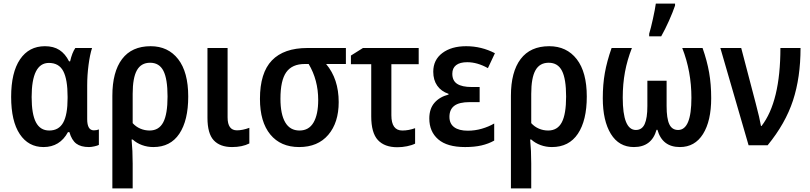

<svg xmlns="http://www.w3.org/2000/svg" viewBox="-20 -808 4505 1068"><path d="M42 -269Q42 -405 91.5 -478Q141 -551 230 -551Q278 -551 310.5 -530Q343 -509 364 -467H370Q381 -515 399 -541H492Q480 -504 472.5 -446.5Q465 -389 465 -333V-145Q465 -83 502 -83Q518 -83 530 -88V-2Q523 2 505.5 6Q488 10 475 10Q430 10 404.5 -9Q379 -28 366 -73H358Q313 10 222 10Q138 10 90 -62Q42 -134 42 -269ZM356 -262V-270Q356 -366 332 -412Q308 -458 252 -458Q156 -458 156 -268Q156 -173 180 -127.5Q204 -82 254 -82Q307 -82 331.5 -126Q356 -170 356 -262Z M833 10Q800 10 770 -1Q740 -12 718 -32H712Q718 30 718 101V240H605V-275Q605 -408 659 -479.5Q713 -551 818 -551Q915 -551 971 -479Q1027 -407 1027 -271Q1027 -138 977.5 -64Q928 10 833 10ZM718 -286V-123Q736 -103 760.5 -92.5Q785 -82 812 -82Q864 -82 888 -127.5Q912 -173 912 -271Q912 -369 889 -414Q866 -459 815 -459Q765 -459 741.5 -417Q718 -375 718 -286Z M1246 -155Q1246 -83 1298 -83Q1329 -83 1367 -97V-10Q1327 10 1271 10Q1204 10 1169 -27.5Q1134 -65 1134 -153V-541H1246Z M1644 10Q1541 10 1483.5 -60Q1426 -130 1426 -258Q1426 -403 1492.5 -472Q1559 -541 1690 -541H1904V-452H1794Q1864 -369 1864 -240Q1864 -126 1806 -58Q1748 10 1644 10ZM1646 -82Q1698 -82 1724 -126.5Q1750 -171 1750 -252Q1750 -363 1697 -452H1675Q1605 -452 1572.5 -406.5Q1540 -361 1540 -259Q1540 -173 1566.5 -127.5Q1593 -82 1646 -82Z M2309 -451H2157V-167Q2157 -82 2218 -82Q2253 -82 2289 -95V-9Q2271 0 2244 5.5Q2217 11 2190 11Q2119 11 2082 -29Q2045 -69 2045 -161V-451H1932V-499L1999 -541H2309Z M2648 -240H2593Q2534 -240 2507 -219.5Q2480 -199 2480 -158Q2480 -120 2506.5 -100.5Q2533 -81 2582 -81Q2622 -81 2660 -92Q2698 -103 2729 -121V-26Q2697 -8 2658 1Q2619 10 2567 10Q2467 10 2417.5 -33Q2368 -76 2368 -149Q2368 -203 2396.5 -236Q2425 -269 2475 -282V-286Q2434 -300 2412 -331.5Q2390 -363 2390 -409Q2390 -475 2440.5 -513Q2491 -551 2573 -551Q2658 -551 2733 -512L2694 -429Q2635 -462 2579 -462Q2538 -462 2517 -445.5Q2496 -429 2496 -398Q2496 -359 2523 -341.5Q2550 -324 2604 -324H2648Z M3050 10Q3017 10 2987 -1Q2957 -12 2935 -32H2929Q2935 30 2935 101V240H2822V-275Q2822 -408 2876 -479.5Q2930 -551 3035 -551Q3132 -551 3188 -479Q3244 -407 3244 -271Q3244 -138 3194.5 -64Q3145 10 3050 10ZM2935 -286V-123Q2953 -103 2977.5 -92.5Q3002 -82 3029 -82Q3081 -82 3105 -127.5Q3129 -173 3129 -271Q3129 -369 3106 -414Q3083 -459 3032 -459Q2982 -459 2958.5 -417Q2935 -375 2935 -286Z M3936 -262Q3936 -135 3890.5 -62.5Q3845 10 3762 10Q3664 10 3637 -86H3632Q3605 10 3506 10Q3423 10 3378 -63Q3333 -136 3333 -262Q3333 -338 3344.5 -402.5Q3356 -467 3382 -541H3495Q3469 -475 3456.5 -408Q3444 -341 3444 -265Q3444 -85 3517 -85Q3551 -85 3566 -118Q3581 -151 3581 -218V-359H3688V-218Q3688 -149 3703 -117Q3718 -85 3752 -85Q3826 -85 3826 -264Q3826 -411 3775 -541H3888Q3913 -470 3924.5 -404.5Q3936 -339 3936 -262ZM3591 -620Q3600 -649 3612 -703.5Q3624 -758 3628 -788H3735V-777Q3722 -739 3701 -692Q3680 -645 3658 -606H3591Z M4103 -541 4184 -232Q4206 -149 4213 -107H4216Q4321 -243 4321 -541H4433Q4433 -377 4391 -249Q4349 -121 4250 0H4144L3987 -541Z"/></svg>

Font: Noto Sans Display Medium Narrow
Style: Regular
Weight: 500
Width: 4
Designer: Monotype Design team
Foundry: Monotype Imaging Inc.
Version: Version 1.000